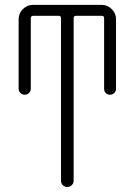

<svg xmlns="http://www.w3.org/2000/svg" viewBox="-20 -750 540 770"><path d="M54.7 -393.6V-672.9Q54.7 -696.3 71.8 -713.4Q88.9 -730.5 112.3 -730.5H387.7Q411.1 -730.5 428.2 -713.4Q445.3 -696.3 445.3 -672.9V-393.6Q445.3 -383.8 438 -377Q430.7 -370.1 420.9 -370.1Q411.1 -370.1 404.3 -377Q397.5 -383.8 397.5 -393.6V-677.7Q397.5 -686.5 387.7 -686.5H284.2Q275.4 -686.5 275.4 -677.7V-25.4Q275.4 -14.6 267.6 -7.3Q259.8 0 250 0Q240.2 0 232.4 -6.8Q224.6 -13.7 224.6 -25.4V-677.7Q224.6 -686.5 215.8 -686.5H112.3Q104.5 -686.5 103.5 -677.7V-393.6Q103.5 -383.8 96.2 -377Q88.9 -370.1 79.1 -370.1Q69.3 -370.1 62 -377Q54.7 -383.8 54.7 -393.6Z"/></svg>

Font: Rounded-X Mgen+ 1mn light
Style: Regular
Weight: 200
Designer: [Source Han Sans]
Ryoko NISHIZUKA  (kana & ideographs); Paul D. Hunt (Latin, Greek & Cyrillic); Wenlong ZHANG  (bopomofo
Version: Version 1.059.20150602